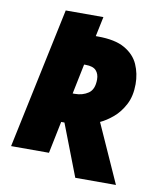

<svg xmlns="http://www.w3.org/2000/svg" viewBox="-89 -786 811 958"><g transform="rotate(10 316.5 -307.0)"><path d="M357.9 100.1 256.8 -162.1H240.2L207 0H15.1L166 -713.9H356.9L335.9 -613.8H346.2Q434.1 -613.8 483.4 -585.4Q532.7 -557.1 553 -511.2Q573.2 -465.3 573.2 -412.1Q573.2 -351.6 550.5 -308.3Q527.8 -265.1 495.1 -237.5Q462.4 -210 431.2 -195.8L564 100.1ZM272 -312H283.2Q322.3 -312 351.1 -331.5Q379.9 -351.1 379.9 -401.9Q379.9 -429.7 364.3 -446.8Q348.6 -463.9 311 -463.9H303.2Z"/></g></svg>

Font: Open Sans ExtraBold
Style: Italic
Weight: 800
Italic angle: -12°
Designer: Monotype Design Team
Foundry: Monotype Imaging Inc.
Version: Version 3.000; ttfautohint (v1.8.4)